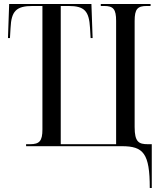

<svg xmlns="http://www.w3.org/2000/svg" viewBox="-20 -734 809 964"><path d="M732 210H742V-10H722C677 -10 656 -21 656 -96V-629C656 -688 670 -704 717 -704H736V-714H486V-704H503C549 -704 563 -688 563 -629V-10H285V-704H324C405 -704 427 -678 432 -594L435 -543H445L439 -714H26L20 -543H30L33 -594C37 -678 61 -704 144 -704H193V-84C193 -26 178 -10 131 -10H111V0H592C700 0 732 36 732 210Z"/></svg>

Font: Noto Serif Display Condensed
Style: Regular
Weight: 400
Width: 3
Designer: Monotype Design Team
Foundry: Monotype Imaging Inc.
Version: Version 2.009